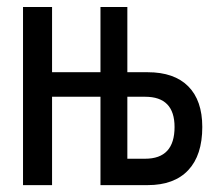

<svg xmlns="http://www.w3.org/2000/svg" viewBox="-20 -538 626 558"><path d="M46.9 0V-517.6H131.3V-328.1H272V-517.6H350.1V-328.1H409.2Q486.3 -328.1 527.1 -287.1Q567.9 -246.1 567.9 -168.9Q567.9 -86.9 527.1 -43.5Q486.3 0 409.2 0H272V-256.8H131.3V0ZM350.1 -76.7H401.9Q487.3 -76.7 487.3 -168.9Q487.3 -256.8 401.9 -256.8H350.1Z"/></svg>

Font: Cascadia Code PL SemiLight
Style: Regular
Weight: 350
Monospace: yes
Designer: Aaron Bell
Foundry: Saja Typeworks
Version: Version 2404.023; ttfautohint (v1.8.4)